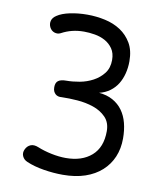

<svg xmlns="http://www.w3.org/2000/svg" viewBox="-84 -810 767 889"><g transform="rotate(10 300.0 -365.0)"><path d="M100 -20Q83 -27 76 -42.5Q69 -58 77 -75Q85 -92 100.5 -98.5Q116 -105 138 -96Q167 -84 203 -76.5Q239 -69 271 -69Q347 -69 392 -108.5Q437 -148 437 -224Q437 -265 413 -289.5Q389 -314 353.5 -326Q318 -338 278 -341Q238 -344 205 -343Q195 -342 187.5 -344Q180 -346 174.5 -351Q169 -356 165.5 -363.5Q162 -371 162 -383Q162 -404 174 -413Q186 -422 212 -422Q241 -422 274 -428Q307 -434 336 -449.5Q365 -465 384.5 -490Q404 -515 404 -553Q404 -585 389.5 -606Q375 -627 353 -639Q331 -651 304.5 -655.5Q278 -660 254 -660Q224 -660 198 -653.5Q172 -647 148 -634Q134 -627 119 -632Q104 -637 96 -653Q89 -668 93 -683Q97 -698 114 -709Q136 -724 174 -732Q212 -740 255 -740Q298 -740 339 -731Q380 -722 412 -701Q444 -680 464 -646Q484 -612 484 -561Q484 -531 477 -503.5Q470 -476 456.5 -454Q443 -432 421.5 -416Q400 -400 371 -393Q408 -390 436 -374.5Q464 -359 482 -334Q500 -309 508.5 -276Q517 -243 517 -204Q517 -156 500.5 -117Q484 -78 452.5 -49.5Q421 -21 375.5 -5.5Q330 10 271 10Q227 10 181 2.5Q135 -5 100 -20Z"/></g></svg>

Font: Maple Mono Normal NL Light
Style: Regular
Weight: 300
Monospace: yes
Designer: subframe7536
Version: Version 7.000